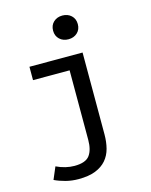

<svg xmlns="http://www.w3.org/2000/svg" viewBox="-136 -812 871 1110"><g transform="rotate(-15 300.0 -257.0)"><path d="M194 212Q154 212 117.5 202.5Q81 193 52 179L83 106Q138 132 191 132Q258 132 282 99.5Q306 67 306 7V-409H87V-489H405V1Q405 46 395 84.5Q385 123 360.5 151.5Q336 180 295.5 196Q255 212 194 212ZM347 -584Q315 -584 294 -603.5Q273 -623 273 -655Q273 -687 294 -706.5Q315 -726 347 -726Q379 -726 400 -706.5Q421 -687 421 -655Q421 -623 400 -603.5Q379 -584 347 -584Z"/></g></svg>

Font: Source Code Pro Medium
Style: Regular
Weight: 500
Monospace: yes
Designer: Paul D. Hunt, Teo Tuominen
Foundry: Adobe Systems Incorporated
Version: Version 2.030;PS 1.000;hotconv 16.6.51;makeotf.lib2.5.65220